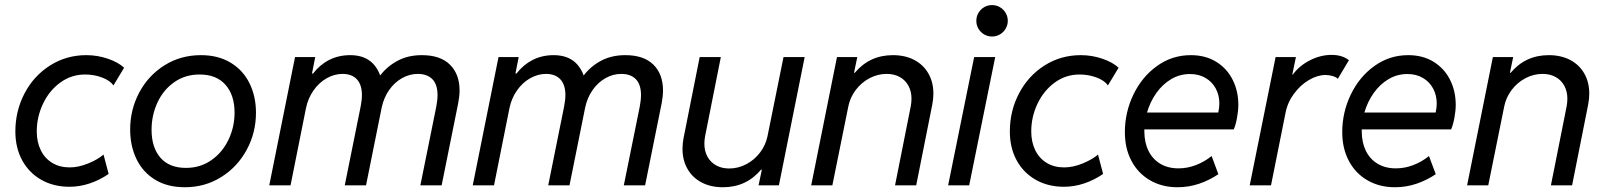

<svg xmlns="http://www.w3.org/2000/svg" viewBox="-20 -748 6478 775"><path d="M42 -217.3Q42 -300.3 79.1 -371.1Q116.2 -441.9 181.9 -483.6Q247.6 -525.4 328.6 -525.4Q373.5 -525.4 415.5 -511Q457.5 -496.6 481 -474.6L438 -403.3Q423.8 -423.3 391.6 -435.3Q359.4 -447.3 323.7 -447.3Q268.1 -447.3 223.4 -414.8Q178.7 -382.3 153.6 -329.1Q128.4 -275.9 128.4 -217.8Q128.4 -174.8 144.5 -141.8Q160.6 -108.9 190.7 -90.6Q220.7 -72.3 261.2 -72.3Q296.9 -72.3 335.7 -88.1Q374.5 -104 397.9 -124L418.5 -45.9Q382.3 -21 342 -7.6Q301.8 5.9 260.3 5.9Q196.3 5.9 146.7 -22.2Q97.2 -50.3 69.6 -100.8Q42 -151.4 42 -217.3Z M505.4 -225.1Q505.4 -305.7 542.2 -374.8Q579.1 -443.8 644.3 -484.6Q709.5 -525.4 791 -525.4Q861.3 -525.4 911.6 -494.6Q961.9 -463.9 987.5 -411.1Q1013.2 -358.4 1013.2 -293Q1013.2 -212.4 975.8 -143.3Q938.5 -74.2 872.8 -33.2Q807.1 7.8 726.1 7.8Q655.8 7.8 606 -22.7Q556.2 -53.2 530.8 -106.2Q505.4 -159.2 505.4 -225.1ZM926.8 -293.5Q926.8 -364.3 890.1 -405.8Q853.5 -447.3 785.6 -447.3Q727.5 -447.3 683.3 -416.3Q639.2 -385.3 615.5 -334Q591.8 -282.7 591.8 -224.1Q591.8 -152.8 627.4 -111.6Q663.1 -70.3 730.5 -70.3Q788.6 -70.3 833.3 -101.6Q877.9 -132.8 902.3 -184.1Q926.8 -235.4 926.8 -293.5Z M1170.9 -517.6H1252.4L1239.3 -451.2H1243.7Q1271 -486.8 1308.8 -506.1Q1346.7 -525.4 1393.6 -525.4Q1484.4 -525.4 1514.6 -443.4Q1543.5 -481 1585.7 -503.2Q1627.9 -525.4 1682.6 -525.4Q1757.3 -525.4 1796.1 -487.1Q1835 -448.7 1835 -382.8Q1835 -359.9 1829.6 -332L1762.7 0H1676.8L1740.7 -315.9Q1746.1 -344.2 1746.1 -363.8Q1746.1 -407.2 1725.1 -428.5Q1704.1 -449.7 1666.5 -449.7Q1633.3 -449.7 1602.8 -432.6Q1572.3 -415.5 1550.5 -384.3Q1528.8 -353 1520.5 -313L1457.5 0H1371.6L1435.5 -316.9Q1440.9 -344.7 1440.9 -363.8Q1440.9 -406.2 1420.4 -428Q1399.9 -449.7 1362.8 -449.7Q1329.6 -449.7 1298.6 -432.1Q1267.6 -414.6 1245.4 -382.8Q1223.1 -351.1 1214.8 -310.1L1152.8 0H1066.9Z M1992.2 -517.6H2073.7L2060.5 -451.2H2064.9Q2092.3 -486.8 2130.1 -506.1Q2168 -525.4 2214.8 -525.4Q2305.7 -525.4 2335.9 -443.4Q2364.7 -481 2407 -503.2Q2449.2 -525.4 2503.9 -525.4Q2578.6 -525.4 2617.4 -487.1Q2656.2 -448.7 2656.2 -382.8Q2656.2 -359.9 2650.9 -332L2584 0H2498L2562 -315.9Q2567.4 -344.2 2567.4 -363.8Q2567.4 -407.2 2546.4 -428.5Q2525.4 -449.7 2487.8 -449.7Q2454.6 -449.7 2424.1 -432.6Q2393.6 -415.5 2371.8 -384.3Q2350.1 -353 2341.8 -313L2278.8 0H2192.9L2256.8 -316.9Q2262.2 -344.7 2262.2 -363.8Q2262.2 -406.2 2241.7 -428Q2221.2 -449.7 2184.1 -449.7Q2150.9 -449.7 2119.9 -432.1Q2088.9 -414.6 2066.7 -382.8Q2044.4 -351.1 2036.1 -310.1L1974.1 0H1888.2Z M3124 0H3042L3055.2 -63.5H3052.2Q2992.2 7.8 2898.4 7.8Q2848.6 7.8 2811.8 -11.7Q2774.9 -31.2 2754.9 -66.4Q2734.9 -101.6 2734.9 -147.5Q2734.9 -168.9 2739.3 -191.4L2804.2 -517.6H2889.6L2826.2 -198.7Q2823.2 -182.6 2823.2 -168Q2823.2 -138.7 2835.4 -116Q2847.7 -93.3 2870.4 -80.6Q2893.1 -67.9 2923.3 -67.9Q2959.5 -67.9 2992.4 -85.2Q3025.4 -102.5 3048.1 -132.6Q3070.8 -162.6 3078.1 -198.7L3142.6 -517.6H3228Z M3358.4 -517.6H3440.4L3427.2 -454.1H3430.2Q3490.2 -525.4 3584 -525.4Q3633.8 -525.4 3670.7 -505.9Q3707.5 -486.3 3727.5 -451.2Q3747.6 -416 3747.6 -370.1Q3747.6 -349.1 3743.2 -326.2L3678.2 0H3592.8L3656.2 -318.8Q3659.2 -335 3659.2 -349.6Q3659.2 -378.9 3647 -401.6Q3634.8 -424.3 3612.1 -437Q3589.4 -449.7 3559.1 -449.7Q3522.9 -449.7 3490 -432.4Q3457 -415 3434.3 -385Q3411.6 -355 3404.3 -318.8L3339.8 0H3254.4Z M3912.1 -517.6H3997.1L3892.1 0H3807.1ZM3920.9 -664.1Q3920.9 -681.6 3929.4 -696Q3938 -710.4 3952.4 -719Q3966.8 -727.5 3984.4 -727.5Q4001.5 -727.5 4016.1 -719Q4030.8 -710.4 4039.3 -695.8Q4047.9 -681.2 4047.9 -664.1Q4047.9 -647 4039.3 -632.3Q4030.8 -617.7 4016.1 -609.1Q4001.5 -600.6 3984.4 -600.6Q3966.8 -600.6 3952.4 -609.1Q3938 -617.7 3929.4 -632.1Q3920.9 -646.5 3920.9 -664.1Z M4056.2 -217.3Q4056.2 -300.3 4093.3 -371.1Q4130.4 -441.9 4196 -483.6Q4261.7 -525.4 4342.8 -525.4Q4387.7 -525.4 4429.7 -511Q4471.7 -496.6 4495.1 -474.6L4452.1 -403.3Q4438 -423.3 4405.8 -435.3Q4373.5 -447.3 4337.9 -447.3Q4282.2 -447.3 4237.5 -414.8Q4192.9 -382.3 4167.7 -329.1Q4142.6 -275.9 4142.6 -217.8Q4142.6 -174.8 4158.7 -141.8Q4174.8 -108.9 4204.8 -90.6Q4234.9 -72.3 4275.4 -72.3Q4311 -72.3 4349.9 -88.1Q4388.7 -104 4412.1 -124L4432.6 -45.9Q4396.5 -21 4356.2 -7.6Q4315.9 5.9 4274.4 5.9Q4210.4 5.9 4160.9 -22.2Q4111.3 -50.3 4083.7 -100.8Q4056.2 -151.4 4056.2 -217.3Z M4520.5 -214.4Q4520.5 -294.9 4555.2 -366.7Q4589.8 -438.5 4650.6 -481.9Q4711.4 -525.4 4786.6 -525.4Q4846.2 -525.4 4889.6 -498.3Q4933.1 -471.2 4955.8 -425.5Q4978.5 -379.9 4978.5 -324.7Q4978.5 -301.3 4973.1 -272.2Q4967.8 -243.2 4960 -225.6H4599.1V-218.3Q4599.1 -173.8 4615.5 -139.9Q4631.8 -106 4663.1 -87.2Q4694.3 -68.4 4736.8 -68.4Q4772.9 -68.4 4807.6 -81.8Q4842.3 -95.2 4870.6 -118.2L4897.9 -44.9Q4861.8 -20.5 4820.1 -6.3Q4778.3 7.8 4732.9 7.8Q4670.4 7.8 4622.1 -20.3Q4573.7 -48.3 4547.1 -98.6Q4520.5 -148.9 4520.5 -214.4ZM4897.5 -293.9Q4901.9 -312.5 4901.9 -330.1Q4901.9 -363.3 4887.5 -390.4Q4873 -417.5 4846.2 -433.3Q4819.3 -449.2 4783.7 -449.2Q4742.2 -449.2 4707.3 -428.5Q4672.4 -407.7 4647.5 -372.6Q4622.6 -337.4 4609.9 -293.9Z M5128.9 -517.6H5210.9L5196.3 -447.3H5198.7Q5224.1 -482.4 5267.1 -504.4Q5310.1 -526.4 5354.5 -526.4Q5379.4 -526.4 5397.2 -520Q5415 -513.7 5424.8 -504.9L5379.9 -429.7Q5375 -436 5360.4 -440.7Q5345.7 -445.3 5330.1 -445.3Q5298.3 -445.3 5263.9 -425.3Q5229.5 -405.3 5203.4 -370.1Q5177.2 -335 5168.9 -292L5110.4 0H5024.4Z M5397.9 -214.4Q5397.9 -294.9 5432.6 -366.7Q5467.3 -438.5 5528.1 -481.9Q5588.9 -525.4 5664.1 -525.4Q5723.6 -525.4 5767.1 -498.3Q5810.5 -471.2 5833.3 -425.5Q5856 -379.9 5856 -324.7Q5856 -301.3 5850.6 -272.2Q5845.2 -243.2 5837.4 -225.6H5476.6V-218.3Q5476.6 -173.8 5492.9 -139.9Q5509.3 -106 5540.5 -87.2Q5571.8 -68.4 5614.3 -68.4Q5650.4 -68.4 5685.1 -81.8Q5719.7 -95.2 5748 -118.2L5775.4 -44.9Q5739.3 -20.5 5697.5 -6.3Q5655.8 7.8 5610.4 7.8Q5547.9 7.8 5499.5 -20.3Q5451.2 -48.3 5424.6 -98.6Q5397.9 -148.9 5397.9 -214.4ZM5774.9 -293.9Q5779.3 -312.5 5779.3 -330.1Q5779.3 -363.3 5764.9 -390.4Q5750.5 -417.5 5723.6 -433.3Q5696.8 -449.2 5661.1 -449.2Q5619.6 -449.2 5584.7 -428.5Q5549.8 -407.7 5524.9 -372.6Q5500 -337.4 5487.3 -293.9Z M6005.9 -517.6H6087.9L6074.7 -454.1H6077.6Q6137.7 -525.4 6231.4 -525.4Q6281.2 -525.4 6318.1 -505.9Q6355 -486.3 6375 -451.2Q6395 -416 6395 -370.1Q6395 -349.1 6390.6 -326.2L6325.7 0H6240.2L6303.7 -318.8Q6306.6 -335 6306.6 -349.6Q6306.6 -378.9 6294.4 -401.6Q6282.2 -424.3 6259.5 -437Q6236.8 -449.7 6206.5 -449.7Q6170.4 -449.7 6137.5 -432.4Q6104.5 -415 6081.8 -385Q6059.1 -355 6051.8 -318.8L5987.3 0H5901.9Z"/></svg>

Font: Reddit Sans Chocolate
Style: Italic
Weight: 400
Italic angle: -11.25°
Designer: Stephen Hutchings
Version: Version 1.013